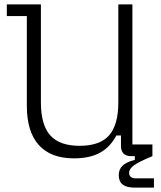

<svg xmlns="http://www.w3.org/2000/svg" viewBox="-20 -710 732 873"><path d="M316 10Q211 10 156.5 -50.5Q102 -111 102 -229V-637H11V-690H166V-245Q166 -142 208.5 -94.5Q251 -47 342 -47Q434 -47 476 -94.5Q518 -142 518 -245V-690H582V-53H673V0H577Q530 0 530 -47V-94H509Q481 -41 434.5 -15.5Q388 10 316 10ZM591 143Q520 143 520 87Q520 60 537 43.5Q554 27 593 17V-13L673 0Q612 25 589.5 41.5Q567 58 567 75Q567 101 598 101H680V143Z"/></svg>

Font: Mozilla Headline ExtraLight
Style: Regular
Weight: 200
Designer: Studio DRAMA
Foundry: Studio DRAMA
Version: Version 1.000